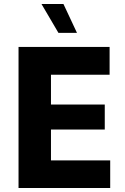

<svg xmlns="http://www.w3.org/2000/svg" viewBox="-20 -933 620 953"><path d="M72 -700H524V-562H233V-414H500V-290H233V-137H527V0H72ZM270 -770 186 -913H295L362 -770Z"/></svg>

Font: Chess Sans
Style: Bold
Weight: 700
Designer: Wolf Bōese
Foundry: Wolf Bōese
Version: Version 7.223